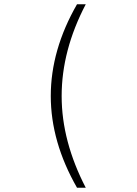

<svg xmlns="http://www.w3.org/2000/svg" viewBox="-20 -770 640 900"><path d="M341 110Q218 -105 218 -320Q218 -536 341 -750H382Q269 -534 269 -320Q269 -213 297.5 -105.5Q326 2 382 110Z"/></svg>

Font: Geist Mono UltraLight
Style: Regular
Weight: 200
Monospace: yes
Designer: Basement.studio, Andrés Briganti, Mateo Zaragoza
Foundry: Basement.studio, Vercel, Andrés Briganti, Guido Ferreyra, Mateo Zaragoza
Version: Version 1.400; ttfautohint (v1.8.4.7-5d5b)